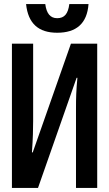

<svg xmlns="http://www.w3.org/2000/svg" viewBox="-20 -930 540 950"><path d="M263 -768C357 -768 411 -813 418 -910H323C317 -862 299 -840 263 -840C229 -840 210 -863 204 -910H109C119 -813 171 -768 263 -768ZM39 0H168L359 -545H363C357 -482 356 -448 356 -390V0H461V-714H331L142 -176H138C143 -246 144 -292 144 -331V-714H39Z"/></svg>

Font: Noto Sans Mono ExtraCondensed SemiBold
Style: Regular
Weight: 600
Width: 2
Designer: Monotype Design Team
Foundry: Monotype Imaging Inc.
Version: Version 2.014